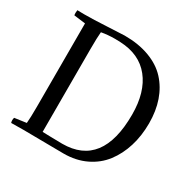

<svg xmlns="http://www.w3.org/2000/svg" viewBox="-175 -991 1184 1176"><g transform="rotate(30 417.5 -402.5)"><path d="M45.9 2Q40 -16.1 45.9 -34.2L128.9 -45.9Q132.8 -84 132.8 -163.1V-752L51.8 -762.2Q48.3 -776.9 51.8 -798.8Q66.9 -797.9 99.1 -797.9Q163.1 -797.9 264.4 -803.5Q365.7 -809.1 380.9 -809.1Q480 -809.1 556.6 -780.5Q633.3 -752 681.4 -699.7Q729.5 -647.5 754.2 -576.4Q778.8 -505.4 778.8 -418Q778.8 -330.1 755.4 -254.2Q731.9 -178.2 687.5 -120.4Q643.1 -62.5 573.7 -29.3Q504.4 3.9 418 3.9Q360.8 3.9 266.6 2.4Q172.4 1 131.8 1Q73.7 1 45.9 2ZM379.9 -43.9Q662.1 -43.9 662.1 -412.1Q662.1 -571.3 588.6 -663.3Q515.1 -755.4 377 -761.2Q364.7 -762.2 339.8 -762.2Q290 -762.2 244.1 -753.9Q240.2 -715.8 240.2 -632.8V-46.9Q252.9 -46.9 297.9 -45.4Q342.8 -43.9 379.9 -43.9Z"/></g></svg>

Font: Adamina
Style: Regular
Weight: 400
Designer: Cyreal (www.cyreal.org)
Foundry: Cyreal (www.cyreal.org)
Version: Version 1.010